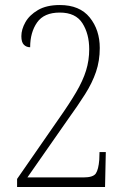

<svg xmlns="http://www.w3.org/2000/svg" viewBox="-20 -744 508 764"><path d="M48 0V-32L213 -270Q256 -331 283 -377Q310 -423 322.5 -463.5Q335 -504 335 -548Q335 -609 308 -651.5Q281 -694 218 -694Q155 -694 127.5 -654.5Q100 -615 100 -556Q85 -556 75 -566Q65 -576 65 -600Q65 -627 81 -655.5Q97 -684 131 -704Q165 -724 218 -724Q297 -724 337 -674.5Q377 -625 377 -553Q377 -502 362 -458Q347 -414 318.5 -369Q290 -324 251 -270L89 -38H312Q351 -38 361.5 -54Q372 -70 375 -108L376 -139H401L398 0Z"/></svg>

Font: Noto Serif Myanmar Condensed ExtraLight
Style: Regular
Weight: 200
Width: 3
Designer: Ben Mitchell and the Monotype Design Team
Foundry: Monotype Imaging Inc.
Version: Version 2.106; ttfautohint (v1.8.4.7-5d5b)